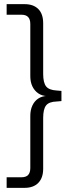

<svg xmlns="http://www.w3.org/2000/svg" viewBox="-20 -725 364 925"><path d="M12 180V129H84Q105 129 115.5 118Q126 107 126 84V-167Q126 -195 136 -216.5Q146 -238 164 -250Q182 -262 207 -263V-262Q182 -263 164 -275.5Q146 -288 136 -309Q126 -330 126 -358V-609Q126 -632 115.5 -643Q105 -654 84 -654H12V-705H99Q141 -705 164.5 -681.5Q188 -658 188 -613V-369Q188 -327 202 -309Q216 -291 253 -289L276 -287V-238L253 -236Q216 -235 202 -217Q188 -199 188 -157V88Q188 132 164.5 156Q141 180 99 180Z"/></svg>

Font: Nunito Sans 10pt SemiCondensed Light
Style: Regular
Weight: 300
Width: 4
Designer: Vernon Adams
Foundry: Vernon Adams
Version: Version 3.101;gftools[0.9.27]